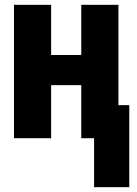

<svg xmlns="http://www.w3.org/2000/svg" viewBox="-20 -573 570 796"><path d="M370 203V0H317V-220H192V0H38V-553H192V-345H317V-553H471V-137H516V203Z"/></svg>

Font: Noto Sans Mono Condensed Black
Style: Regular
Weight: 900
Width: 3
Designer: Monotype Design Team
Foundry: Monotype Imaging Inc.
Version: Version 2.014